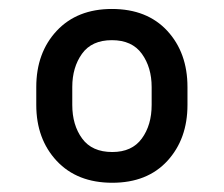

<svg xmlns="http://www.w3.org/2000/svg" viewBox="-20 -741 495 424"><path d="M60.1 -509.3V-548.8Q60.1 -624.5 105.2 -672.9Q150.4 -721.2 227.1 -721.2Q304.7 -721.2 349.4 -672.9Q394 -624.5 394 -548.8V-509.3Q394 -434.1 349.6 -385.7Q305.2 -337.4 228 -337.4Q150.4 -337.4 105.2 -385.7Q60.1 -434.1 60.1 -509.3ZM139.6 -548.8V-509.3Q139.6 -464.8 161.4 -435.1Q183.1 -405.3 228 -405.3Q271.5 -405.3 293.2 -435.1Q314.9 -464.8 314.9 -509.3V-548.8Q314.9 -592.3 293.2 -622.3Q271.5 -652.3 227.1 -652.3Q182.6 -652.3 161.1 -622.3Q139.6 -592.3 139.6 -548.8Z"/></svg>

Font: Vazirmatn UI FD
Style: Regular
Weight: 400
Designer: Saber Rastikerdar
Foundry: Saber Rastikerdar
Version: Version 33.003